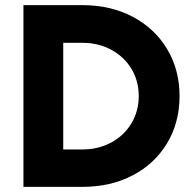

<svg xmlns="http://www.w3.org/2000/svg" viewBox="-20 -727 751 747"><path d="M71.2 -707H301Q410.8 -707 496.5 -661.7Q582.2 -616.4 630.4 -535.9Q678.6 -455.4 678.6 -353.4Q678.6 -250.8 630.4 -170.3Q582.2 -89.8 496.5 -44.9Q410.8 0 301 0H71.2ZM519.8 -353.4Q519.8 -412.2 491.3 -459.3Q462.8 -506.4 412.8 -533.4Q362.8 -560.4 301 -560.4H226V-145.6H301Q362.8 -145.6 412.8 -172.6Q462.8 -199.6 491.3 -247.1Q519.8 -294.6 519.8 -353.4Z"/></svg>

Font: 寒蝉端黑体 Light
Style: Regular
Weight: 300
Designer: ChillDuanSans {Warren2060}; 
Source Han Sans {Ryoko NISHIZUKA 西塚涼子 (kana, bopomofo & ideographs); Paul D. Hunt (Latin, G
Foundry: ChillType&Adobe
Version: Version 1.300;Glyphs 3.3 (3306)